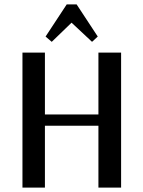

<svg xmlns="http://www.w3.org/2000/svg" viewBox="-20 -852 651 872"><path d="M530 -613V0H427V-281H184V0H82V-613H184V-332H427V-613ZM283 -832H328L424 -686L398 -662L305 -749L215 -662L187 -686Z"/></svg>

Font: Arya
Style: Regular
Weight: 400
Designer: Eduardo Rodriguez Tunni, Modular Infotech
Foundry: Eduardo Rodriguez Tunni, Modular Infotech
Version: Version 1.002